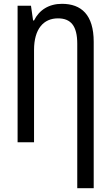

<svg xmlns="http://www.w3.org/2000/svg" viewBox="-20 -744 570 1004"><path d="M384 -515V240H470V-525C470 -667 405 -724 304 -724C236 -724 185 -692 158 -637H153L142 -714H72V0H158V-483C158 -593 208 -648 283 -648C351 -648 384 -608 384 -515Z"/></svg>

Font: Noto Sans Mono Condensed
Style: Regular
Weight: 400
Width: 3
Designer: Monotype Design Team
Foundry: Monotype Imaging Inc.
Version: Version 2.014